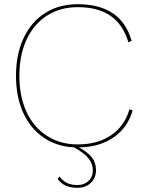

<svg xmlns="http://www.w3.org/2000/svg" viewBox="-20 -690 689 912"><path d="M355 10Q400 35 418 60Q436 85 436 118Q436 155 411.5 178.5Q387 202 348 202Q316 202 293.5 192.5Q271 183 254 160L262 148Q280 171 300.5 180Q321 189 348 189Q380 189 400.5 169.5Q421 150 421 119Q421 89 402 64Q383 39 332 10Q249 6 186.5 -37Q124 -80 90 -155Q56 -230 56 -330Q56 -433 92.5 -510Q129 -587 195 -628.5Q261 -670 349 -670Q556 -670 605 -496L590 -489Q565 -573 505.5 -614.5Q446 -656 349 -656Q266 -656 203.5 -616Q141 -576 106.5 -502.5Q72 -429 72 -330Q72 -231 106.5 -157.5Q141 -84 204 -44Q267 -4 349 -4Q443 -4 507.5 -47.5Q572 -91 595 -171L610 -165Q586 -83 519 -37Q452 9 355 10Z"/></svg>

Font: Work Sans Thin
Style: Regular
Weight: 260
Designer: Wei Huang
Foundry: Wei Huang
Version: Version 1.500